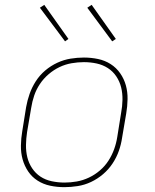

<svg xmlns="http://www.w3.org/2000/svg" viewBox="-20 -766 640 794"><path d="M246 8Q216 8 187.5 2Q159 -4 135.5 -19Q112 -34 96.5 -57Q81 -80 73.5 -107Q66 -134 66.5 -164Q67 -194 72 -223L88 -323Q93 -351 102.5 -378Q112 -405 128 -430Q144 -455 167 -474.5Q190 -494 217 -506.5Q244 -519 272 -523.5Q300 -528 327 -528Q357 -528 385.5 -522Q414 -516 437.5 -501Q461 -486 477 -463Q493 -440 500.5 -413Q508 -386 507.5 -356Q507 -326 502 -297L485 -197Q481 -169 471.5 -142Q462 -115 445.5 -90Q429 -65 406 -45.5Q383 -26 356.5 -13.5Q330 -1 301.5 3.5Q273 8 246 8ZM247 -11Q272 -11 297.5 -15.5Q323 -20 347.5 -31.5Q372 -43 393 -61Q414 -79 428.5 -101.5Q443 -124 452 -149Q461 -174 465 -200L481 -300Q486 -326 486.5 -353Q487 -380 481 -404.5Q475 -429 461 -450Q447 -471 426 -484.5Q405 -498 379.5 -503.5Q354 -509 327 -509Q302 -509 276 -504.5Q250 -500 226 -488.5Q202 -477 181 -459Q160 -441 145 -418.5Q130 -396 121.5 -371Q113 -346 109 -320L92 -220Q88 -194 87.5 -167Q87 -140 93 -115.5Q99 -91 113 -70Q127 -49 147.5 -35.5Q168 -22 194 -16.5Q220 -11 247 -11ZM444 -595 341 -734 359 -746 459 -605ZM249 -595 145 -734 163 -746 263 -605Z"/></svg>

Font: Iosevka Thin Extended Oblique
Style: Regular
Weight: 100
Width: 7
Italic angle: -9°
Monospace: yes
Designer: Belleve Invis
Foundry: Belleve Invis
Version: Version 32.5.0; ttfautohint (v1.8.4)